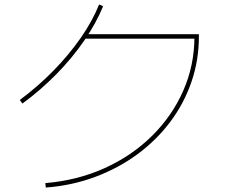

<svg xmlns="http://www.w3.org/2000/svg" viewBox="-20 -823 1040 864"><path d="M184 1Q328 -11 450 -66Q572 -121 663 -210.5Q754 -300 804.5 -414.5Q855 -529 855 -659L865 -649H360V-669H875V-659Q875 -552 841.5 -454.5Q808 -357 746 -274.5Q684 -192 598.5 -129Q513 -66 408.5 -27Q304 12 186 21ZM69 -373Q151 -434 220.5 -505Q290 -576 343 -652Q396 -728 426 -803L444 -795Q413 -719 359.5 -641Q306 -563 235 -490.5Q164 -418 81 -357Z"/></svg>

Font: M PLUS 1 Thin Thin
Style: Regular
Weight: 250
Version: Version 1.001